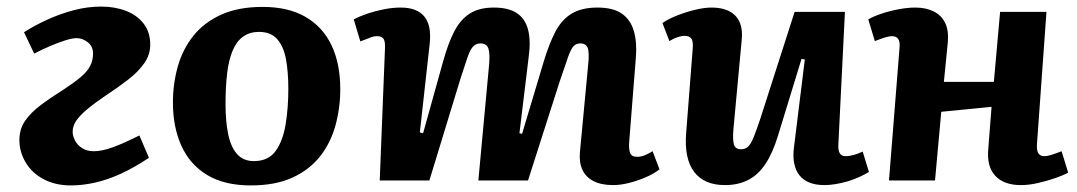

<svg xmlns="http://www.w3.org/2000/svg" viewBox="-20 -549 3277 584"><path d="M53 -451Q86 -472 124.5 -489.5Q163 -507 204.5 -518Q246 -529 288 -529Q329 -529 363 -516Q397 -503 417 -477Q437 -451 437 -413Q437 -383 419 -357Q401 -331 370 -307Q339 -283 301 -258Q267 -235 245 -216.5Q223 -198 212 -182Q201 -166 201 -148Q201 -135 208.5 -121Q216 -107 230.5 -98Q245 -89 265 -89Q290 -89 323 -101Q356 -113 404 -137L433 -69Q388 -39 347.5 -20.5Q307 -2 269 6.5Q231 15 196 15Q148 15 112.5 -4Q77 -23 58 -55Q39 -87 39 -123Q39 -156 56 -181Q73 -206 103.5 -229Q134 -252 174 -277Q206 -298 225.5 -314.5Q245 -331 254 -348Q263 -365 263 -386Q263 -408 247 -420.5Q231 -433 213 -433Q200 -433 179.5 -426.5Q159 -420 135 -410Q111 -400 84 -386Z M743 15Q663 15 610.5 -16.5Q558 -48 532 -105Q506 -162 506 -237Q506 -295 521 -347.5Q536 -400 568.5 -440.5Q601 -481 653 -504.5Q705 -528 779 -528Q857 -528 909.5 -497.5Q962 -467 988.5 -411Q1015 -355 1015 -278Q1015 -221 1000.5 -168Q986 -115 954 -74Q922 -33 870 -9Q818 15 743 15ZM752 -59Q797 -59 819 -90.5Q841 -122 849 -172Q857 -222 857 -279Q857 -329 850 -368Q843 -407 823.5 -429.5Q804 -452 768 -452Q740 -452 720 -438Q700 -424 688 -396Q676 -368 671 -327Q666 -286 666 -232Q666 -180 674 -141Q682 -102 701 -80.5Q720 -59 752 -59Z M1467 -345Q1471 -383 1466 -400Q1461 -417 1441 -417Q1428 -417 1419 -407.5Q1410 -398 1402 -374.5Q1394 -351 1381 -311L1286 0H1135L1151 -402Q1152 -423 1146.5 -431Q1141 -439 1126 -439Q1117 -439 1104.5 -434Q1092 -429 1076 -423L1056 -490Q1075 -500 1099 -508Q1123 -516 1149 -521Q1175 -526 1199 -526Q1248 -526 1270.5 -499Q1293 -472 1287 -416L1257 -146L1267 -144L1328 -363Q1343 -417 1361.5 -453Q1380 -489 1408.5 -507.5Q1437 -526 1482 -526Q1526 -526 1551.5 -509.5Q1577 -493 1586 -459.5Q1595 -426 1588 -375L1560 -144L1568 -142L1633 -359Q1650 -416 1669.5 -453Q1689 -490 1719.5 -508Q1750 -526 1797 -526Q1845 -526 1871.5 -507.5Q1898 -489 1908 -454.5Q1918 -420 1914 -373L1894 -120Q1892 -96 1896.5 -84Q1901 -72 1918 -72Q1929 -72 1940.5 -76.5Q1952 -81 1965 -89L1986 -34Q1970 -21 1944.5 -10Q1919 1 1893 7.5Q1867 14 1845 14Q1809 14 1785.5 2Q1762 -10 1751.5 -32.5Q1741 -55 1744 -87L1769 -352Q1773 -390 1767.5 -403.5Q1762 -417 1745 -417Q1733 -417 1725 -409Q1717 -401 1708 -376Q1699 -351 1682 -300L1586 0H1435Z M1995 -479Q2012 -491 2038.5 -501.5Q2065 -512 2093.5 -519Q2122 -526 2144 -526Q2193 -526 2217 -501Q2241 -476 2236 -427L2211 -158Q2208 -123 2212.5 -109Q2217 -95 2234 -95Q2247 -95 2255.5 -103Q2264 -111 2272.5 -132Q2281 -153 2293 -189L2397 -513H2550L2530 -109Q2529 -91 2534.5 -82.5Q2540 -74 2552 -74Q2564 -74 2578 -78Q2592 -82 2604 -88L2623 -26Q2610 -18 2593.5 -10.5Q2577 -3 2558.5 2.5Q2540 8 2521.5 11Q2503 14 2488 14Q2435 14 2411.5 -16Q2388 -46 2395 -101L2428 -368L2418 -370L2346 -135Q2330 -83 2308 -50Q2286 -17 2255.5 -1.5Q2225 14 2185 14Q2122 14 2091.5 -26Q2061 -66 2067 -144L2087 -401Q2089 -424 2082.5 -432Q2076 -440 2063 -440Q2053 -440 2041 -436Q2029 -432 2016 -424Z M2996 -224 2843 -209 2824 0H2684L2716 -403Q2718 -422 2712 -430.5Q2706 -439 2693 -439Q2684 -439 2671.5 -435Q2659 -431 2641 -424L2621 -490Q2634 -498 2658.5 -506.5Q2683 -515 2711.5 -520.5Q2740 -526 2764 -526Q2796 -526 2819.5 -514.5Q2843 -503 2854.5 -480Q2866 -457 2863 -421Q2860 -391 2857 -360.5Q2854 -330 2851 -300H3003L3022 -513H3163L3134 -109Q3133 -91 3138.5 -82.5Q3144 -74 3157 -74Q3166 -74 3178.5 -78Q3191 -82 3209 -89L3229 -24Q3215 -16 3190.5 -7.5Q3166 1 3138 7.5Q3110 14 3085 14Q3034 14 3007.5 -14Q2981 -42 2986 -96Z"/></svg>

Font: Literata
Style: Bold Italic
Weight: 700
Italic angle: -2°
Designer: Latin by Veronika Burian and Jose Scaglione. Greek by Irene Vlachou. Cyrillic by Vera Evstafieva
Foundry: TypeTogether
Version: Version 3.103;gftools[0.9.29]